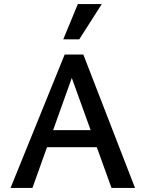

<svg xmlns="http://www.w3.org/2000/svg" viewBox="-20 -927 718 947"><path d="M530 0 313 -601H355L140 0H32L299 -658H391L646 0ZM150 -201 181 -285H469L514 -201ZM292 -733 364 -907H482L371 -733Z"/></svg>

Font: Ysabeau SC SemiBold
Style: Regular
Weight: 600
Designer: Christian Thalmann (Catharsis Fonts)
Version: Version 2.001;gftools[0.9.30]; featfreeze: smcp